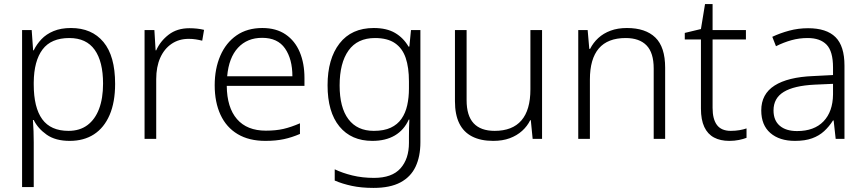

<svg xmlns="http://www.w3.org/2000/svg" viewBox="-20 -679 4232 939"><path d="M327 -542Q429 -542 486 -473.5Q543 -405 543 -269Q543 -179 516 -116.5Q489 -54 439.5 -22Q390 10 321 10Q251 10 208 -20.5Q165 -51 145 -92H141Q143 -67 144 -37.5Q145 -8 145 17V236H88V-532H135L142 -433H145Q159 -462 182.5 -487Q206 -512 242 -527Q278 -542 327 -542ZM319 -493Q230 -493 188 -437Q146 -381 145 -276V-266Q145 -153 186.5 -96Q228 -39 315 -39Q370 -39 407.5 -67Q445 -95 464.5 -146.5Q484 -198 484 -270Q484 -378 443 -435.5Q402 -493 319 -493Z M906 -541Q925 -541 943.5 -539Q962 -537 978 -533L969 -480Q953 -484 937 -486.5Q921 -489 903 -489Q855 -489 819 -464.5Q783 -440 763.5 -396Q744 -352 744 -292V0H687V-532H735L741 -433H744Q764 -478 805 -509.5Q846 -541 906 -541Z M1263 -542Q1331 -542 1377 -510.5Q1423 -479 1446 -424Q1469 -369 1469 -298V-259H1089Q1090 -153 1139 -96.5Q1188 -40 1280 -40Q1329 -40 1366 -48.5Q1403 -57 1447 -76V-24Q1408 -7 1368.5 1.5Q1329 10 1278 10Q1198 10 1142.5 -23Q1087 -56 1058.5 -117.5Q1030 -179 1030 -262Q1030 -343 1057.5 -406.5Q1085 -470 1137 -506Q1189 -542 1263 -542ZM1262 -494Q1189 -494 1144 -445.5Q1099 -397 1091 -306H1410Q1410 -390 1374 -442Q1338 -494 1262 -494Z M1808 -542Q1871 -542 1912 -518Q1953 -494 1978 -451H1982L1990 -532H2036V17Q2036 86 2012.5 136Q1989 186 1938.5 213Q1888 240 1807 240Q1747 240 1700.5 230Q1654 220 1617 204V149Q1654 167 1703 179Q1752 191 1809 191Q1897 191 1938.5 144.5Q1980 98 1980 20V-11Q1980 -32 1980.5 -53.5Q1981 -75 1982 -94H1979Q1956 -43 1911 -16.5Q1866 10 1801 10Q1698 10 1640 -60.5Q1582 -131 1582 -262Q1582 -391 1640.5 -466.5Q1699 -542 1808 -542ZM1814 -493Q1728 -493 1684.5 -432Q1641 -371 1641 -261Q1641 -153 1684 -96Q1727 -39 1808 -39Q1858 -39 1891 -54.5Q1924 -70 1943.5 -98Q1963 -126 1971.5 -164Q1980 -202 1980 -246V-281Q1980 -349 1964 -396Q1948 -443 1911.5 -468Q1875 -493 1814 -493Z M2631 -532V0H2585L2576 -91H2573Q2559 -62 2533.5 -39Q2508 -16 2473 -3Q2438 10 2392 10Q2331 10 2289 -11.5Q2247 -33 2226 -76Q2205 -119 2205 -184V-532H2262V-189Q2262 -113 2296.5 -76Q2331 -39 2399 -39Q2486 -39 2530 -90Q2574 -141 2574 -242V-532Z M3046 -542Q3137 -542 3185 -495.5Q3233 -449 3233 -348V0H3177V-344Q3177 -421 3142 -457Q3107 -493 3040 -493Q2952 -493 2908.5 -442Q2865 -391 2865 -290V0H2808V-532H2854L2862 -440H2866Q2881 -470 2906 -493Q2931 -516 2966 -529Q3001 -542 3046 -542Z M3554 -39Q3577 -39 3597 -42.5Q3617 -46 3631 -51V-5Q3616 1 3594 5.5Q3572 10 3547 10Q3503 10 3472 -6.5Q3441 -23 3424.5 -58Q3408 -93 3408 -148V-486H3329V-518L3408 -537L3428 -659H3465V-532H3628V-486H3465V-151Q3465 -96 3486.5 -67.5Q3508 -39 3554 -39Z M3932 -541Q4022 -541 4066 -497.5Q4110 -454 4110 -358V0H4067L4057 -90H4054Q4035 -60 4010.5 -37.5Q3986 -15 3951.5 -2.5Q3917 10 3868 10Q3792 10 3747.5 -28.5Q3703 -67 3703 -139Q3703 -219 3768 -260.5Q3833 -302 3957 -307L4054 -312V-349Q4054 -428 4022.5 -460.5Q3991 -493 3930 -493Q3889 -493 3851 -482.5Q3813 -472 3775 -453L3757 -499Q3795 -517 3839.5 -529Q3884 -541 3932 -541ZM3964 -265Q3863 -260 3813 -229.5Q3763 -199 3763 -139Q3763 -90 3793.5 -64Q3824 -38 3878 -38Q3962 -38 4007.5 -85.5Q4053 -133 4054 -217V-269Z"/></svg>

Font: Noto Sans Cham Light
Style: Regular
Weight: 300
Version: Version 2.002